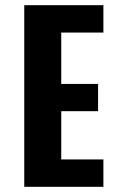

<svg xmlns="http://www.w3.org/2000/svg" viewBox="-20 -720 490 740"><path d="M73.5 0V-700H378.5V-594.5H216V-396.5H358V-291.5H216V-105.5H378.5V0Z"/></svg>

Font: Trispace Condensed SemiBold
Style: Regular
Weight: 600
Width: 3
Designer: Tyler Finck
Foundry: Etcetera Type Company
Version: Version 1.210; ttfautohint (v1.8.3)